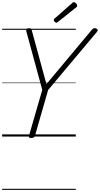

<svg xmlns="http://www.w3.org/2000/svg" viewBox="-20 -1279 935 1799"><path d="M272 14Q246 14 251 -5L376 -437L227 -984Q223 -999 229.5 -1006.5Q236 -1014 250 -1015Q264 -1015 269.5 -1010Q275 -1005 278 -994L415 -491L837 -996Q849 -1010 857.5 -1014Q866 -1018 879 -1012Q891 -1009 894.5 -1000.5Q898 -992 888 -980L431 -436L307 -5Q301 14 272 14ZM508 -1066Q501 -1066 492.5 -1074.5Q484 -1083 484 -1090Q484 -1093 484.5 -1096Q485 -1099 489 -1103L656 -1250Q660 -1253 663 -1256Q666 -1259 671 -1259Q678 -1259 685.5 -1253.5Q693 -1248 698 -1240.5Q703 -1233 703 -1226Q703 -1222 702 -1218.5Q701 -1215 695 -1211L522 -1073Q517 -1070 514.5 -1068Q512 -1066 508 -1066ZM0 490H690V500H0ZM0 -20H690V0H0ZM0 -505H690V-500H0ZM0 -1010H690V-1000H0Z"/></svg>

Font: Playwrite TZ Guides
Style: Regular
Weight: 400
Designer: Veronika Burian, José Scaglione
Foundry: TypeTogether
Version: Version 1.003